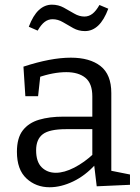

<svg xmlns="http://www.w3.org/2000/svg" viewBox="-20 -780 588 809"><path d="M449 -45.2 436 -63 527.7 -44.7V-1.3L387.5 5L376 -91L383 -88Q339.3 -39.8 288.1 -15.4Q237 9 189 9Q131.3 9 91.3 -28.3Q51.3 -65.5 51.3 -140.5Q51.3 -198.7 76 -230.6Q100.8 -262.5 144.6 -275.5Q188.5 -288.5 246.5 -288.5H377.5L369 -278.5V-373.8Q369 -428.5 339.8 -452.3Q310.5 -476 259.5 -476Q232.5 -476 202.4 -470.4Q172.2 -464.8 138.2 -452.8L150.5 -466L140.5 -374.8H86.8L78.8 -499.2Q136.3 -518 186 -527.5Q235.7 -537 278.5 -537Q358.5 -537 403.7 -501.5Q449 -466 449 -388ZM132.2 -146.7Q132.2 -98.2 155.7 -75.1Q179.2 -52 215.2 -52Q250.5 -52 292.9 -73.7Q335.3 -95.5 374.8 -132.5L369 -111V-245L377.5 -235.8H259Q188.2 -235.8 160.2 -214.4Q132.2 -193 132.2 -146.7ZM338 -649Q311 -649 288.7 -661.5Q266.3 -674 245.3 -686.5Q224.3 -699 201.3 -699Q183 -699 168 -687.5Q153 -676 138.7 -651L101.3 -667.3Q119.3 -715 143.8 -737.7Q168.3 -760.3 198.7 -760.3Q226 -760.3 248.7 -747.8Q271.3 -735.3 292.7 -722.8Q314 -710.3 335.7 -710.3Q354.3 -710.3 369.5 -722Q384.7 -733.7 399 -759L436.3 -743.3Q418.3 -695.3 393.8 -672.2Q369.3 -649 338 -649Z"/></svg>

Font: Bitter Thin
Style: Regular
Weight: 100
Designer: Sol Matas, and Bitter project Authors
Foundry: Sol Matas
Version: Version 2.002